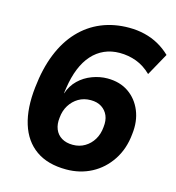

<svg xmlns="http://www.w3.org/2000/svg" viewBox="-108 -808 835 911"><g transform="rotate(15 309.5 -352.5)"><path d="M299 11Q208 11 150 -30Q92 -71 68.5 -147Q45 -223 57 -328Q67 -422 96 -494Q125 -566 171.5 -615.5Q218 -665 279.5 -690.5Q341 -716 415 -716Q456 -716 492.5 -707Q529 -698 560.5 -680.5Q592 -663 619 -637L558 -527Q524 -560 485 -574.5Q446 -589 403 -589Q362 -589 328 -574Q294 -559 268 -530Q242 -501 225 -459Q208 -417 200 -363L196 -336H197Q210 -375 238 -402Q266 -429 303.5 -443Q341 -457 378 -457Q439 -457 482 -427.5Q525 -398 546 -347Q567 -296 559 -232Q552 -158 515.5 -103Q479 -48 423 -18.5Q367 11 299 11ZM299 -110Q332 -110 358 -125.5Q384 -141 400 -167.5Q416 -194 419 -229Q423 -262 413 -285.5Q403 -309 381.5 -323Q360 -337 328 -337Q294 -337 268 -321.5Q242 -306 225.5 -279.5Q209 -253 206 -218Q202 -186 212 -161.5Q222 -137 244.5 -123.5Q267 -110 299 -110Z"/></g></svg>

Font: Nunito Sans 8pt ExtraBold
Style: Italic
Weight: 800
Italic angle: -9°
Version: Version 3.101;gftools[0.9.27]